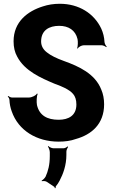

<svg xmlns="http://www.w3.org/2000/svg" viewBox="-20 -741 610 1018"><path d="M291 -106C231 -106 189 -128 176 -184C173 -199 174 -233 180 -243L176 -245C171 -235 149 -224 134 -224H43C37 -224 27 -229 24 -232L21 -229C25 -226 30 -218 30 -212C31 -190 35 -170 42 -151C77 -49 175 10 291 10C324 10 355 6 382 -4C465 -27 532 -83 532 -188C532 -217 527 -243 517 -266C484 -350 399 -389 318 -418C279 -432 249 -447 229 -463C209 -478 198 -498 198 -521C198 -581 241 -604 294 -604C343 -604 380 -581 391 -534C394 -522 393 -494 389 -485L391 -483C396 -492 413 -501 424 -501H519C527 -501 539 -495 543 -491L546 -494C541 -498 535 -509 534 -518C533 -543 527 -567 517 -589C479 -670 398 -721 297 -721C264 -721 234 -716 207 -707C127 -682 52 -626 52 -522C52 -491 58 -464 71 -441C111 -364 199 -327 267 -298C292 -289 311 -281 327 -273C359 -255 385 -238 385 -187C385 -128 343 -106 291 -106ZM228 223 267 249C269 250 271 255 271 257L275 256C275 254 275 249 276 247C284 238 290 228 296 217C315 181 332 135 332 80V63C332 54 338 42 341 38L338 35C335 39 325 45 318 45H262C254 45 240 38 236 33L234 36C238 41 244 56 244 66V87C244 133 235 166 222 195C218 203 207 214 201 216L202 220C207 218 220 218 228 223Z"/></svg>

Font: Asimov
Style: EdgeNar
Weight: 500
Designer: Google
Version: Version 2.000980: 2014